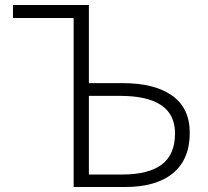

<svg xmlns="http://www.w3.org/2000/svg" viewBox="-20 -749 832 769"><path d="M275 -677H32V-729H336V-416H473Q599 -416 669.5 -366Q740 -316 740 -217Q740 -111 673 -55.5Q606 0 481 0H275ZM681 -215Q681 -365 461 -365H336V-50H469Q575 -50 628 -90Q681 -130 681 -215Z"/></svg>

Font: Merged Yaku Han JP Light
Style: Regular
Weight: 300
Designer: Ryoko NISHIZUKA 西塚涼子 (kana, bopomofo & ideographs); Paul D. Hunt (Latin, Greek & Cyrillic); Sandoll Communications 산돌커뮤니
Foundry: Adobe
Version: Version 2.004